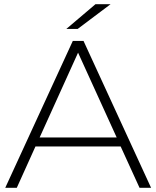

<svg xmlns="http://www.w3.org/2000/svg" viewBox="-20 -895 745 915"><path d="M645 0 555 -197H149L60 0H5L327 -700H378L700 0ZM169 -240H536L352 -644ZM296 -757 435 -875H507L350 -757Z"/></svg>

Font: Montserrat Light Alt1
Style: Light
Weight: 500
Designer: Differentunic
Foundry: Julieta Ulanovsky
Version: 0.1